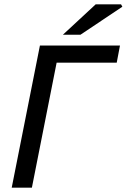

<svg xmlns="http://www.w3.org/2000/svg" viewBox="-20 -865 584 885"><path d="M34 0 164 -655H533L518 -576H241L127 0ZM270 -705 421 -845H538L544 -834L351 -705Z"/></svg>

Font: Source Sans 3 Medium
Style: Italic
Weight: 500
Italic angle: -11°
Designer: Paul D. Hunt
Foundry: Adobe
Version: Version 3.052;hotconv 1.1.0;makeotfexe 2.6.0